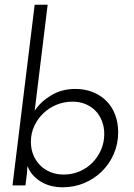

<svg xmlns="http://www.w3.org/2000/svg" viewBox="-20 -786 568 814"><path d="M481 -225Q481 -176 462.5 -133.5Q444 -91 412 -59.5Q380 -28 337.5 -10Q295 8 246 8Q190 8 150 -18Q110 -44 97 -82Q95 -72 95 -62.5Q95 -53 93 -42L88 0H33L127 -766H182L127 -316Q150 -353 195.5 -381Q241 -409 299 -409Q340 -409 373.5 -395.5Q407 -382 431 -358Q455 -334 468 -300Q481 -266 481 -225ZM422 -218Q422 -247 412.5 -272Q403 -297 385.5 -315.5Q368 -334 343 -344.5Q318 -355 288 -355Q252 -355 220 -342Q188 -329 164 -306Q140 -283 125.5 -252Q111 -221 111 -185Q111 -155 121 -130Q131 -105 149.5 -86Q168 -67 193.5 -56.5Q219 -46 250 -46Q286 -46 317.5 -59.5Q349 -73 372 -96.5Q395 -120 408.5 -151Q422 -182 422 -218Z"/></svg>

Font: Josefin Sans
Style: Italic
Weight: 400
Italic angle: -7.5°
Designer: Santiago Orozco
Foundry: Typemade